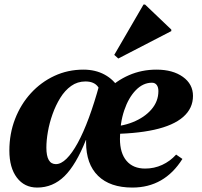

<svg xmlns="http://www.w3.org/2000/svg" viewBox="-20 -822 900 857"><path d="M146 15.2Q88.8 15.2 55.3 -29.2Q21.8 -73.6 21.8 -149.6Q21.8 -225.4 47.3 -291.1Q72.8 -356.8 117.9 -406.1Q163 -455.4 222.9 -483.3Q282.8 -511.2 352.4 -511.2Q405.8 -511.2 446.8 -489Q487.8 -466.8 511 -426.8L434.8 -358.4Q434.8 -410.6 417.5 -434.5Q400.2 -458.4 361.4 -458.4Q325.8 -458.4 297.8 -438.5Q269.8 -418.6 249.2 -385.3Q228.6 -352 214.6 -312.6Q200.6 -273.2 193.8 -234.3Q187 -195.4 187 -163.2Q187 -89.4 229.4 -89.4Q252.4 -89.4 277.1 -113.7Q301.8 -138 327 -184Q352.2 -230 376.7 -296.3Q401.2 -362.6 424 -445.8L470.8 -389L462.2 -197.2H363.4Q319.2 -86 267.5 -35.4Q215.8 15.2 146 15.2ZM570.8 15.2Q471.4 15.2 417.8 -37.1Q364.2 -89.4 364.2 -187Q364.2 -255 388.1 -313.8Q412 -372.6 455.2 -417Q498.4 -461.4 555.4 -486.3Q612.4 -511.2 678.4 -511.2Q751.2 -511.2 796.3 -478.9Q841.4 -446.6 841.4 -393.8Q841.4 -338.4 797.7 -300.1Q754 -261.8 668.3 -242.8Q582.6 -223.8 455 -223.8V-255.6Q520 -255.6 572.6 -276.7Q625.2 -297.8 656.1 -333.8Q687 -369.8 687 -415.4Q687 -433 679.4 -442.9Q671.8 -452.8 658.2 -452.8Q618.6 -452.8 586.1 -419.4Q553.6 -386 534.5 -329.4Q515.4 -272.8 515.4 -202Q515.4 -138.8 544.7 -104.2Q574 -69.6 627.8 -69.6Q668.2 -69.6 703.7 -85.9Q739.2 -102.2 766.2 -132L794.2 -112.6Q713.8 15.2 570.8 15.2ZM508 -560.8 490 -577 620.6 -801.8H627.4L744.6 -690V-683.2Z"/></svg>

Font: Platypi Light
Style: Italic
Weight: 300
Italic angle: -13°
Designer: David Sargent
Foundry: Bolt Cutter Type
Version: Version 1.200